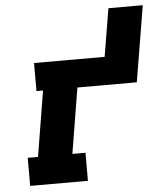

<svg xmlns="http://www.w3.org/2000/svg" viewBox="-52 -771 704 818"><g transform="rotate(-5 300.0 -362.5)"><path d="M44 0V-120H88L134 -400H106V-520H408L442 -725H589L535 -400H281L235 -120H291V0Z"/></g></svg>

Font: Iosevka Etoile Heavy Oblique
Style: Regular
Weight: 900
Italic angle: -9°
Designer: Belleve Invis
Foundry: Belleve Invis
Version: Version 15.5.2; ttfautohint (v1.8.4)